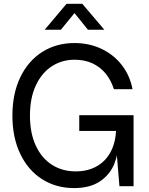

<svg xmlns="http://www.w3.org/2000/svg" viewBox="-20 -959 767 989"><path d="M43.9 -363.3Q43.9 -476.6 84.7 -561.3Q125.5 -646 198 -691.7Q270.5 -737.3 363.8 -737.3Q439.5 -737.3 502.9 -707.3Q566.4 -677.2 607.9 -623.3Q649.4 -569.3 662.6 -499.5H566.9Q551.8 -546.4 523.7 -580.6Q495.6 -614.7 455.3 -633.1Q415 -651.4 364.3 -651.4Q299.3 -651.4 247.1 -617.7Q194.8 -584 164.6 -519Q134.3 -454.1 134.3 -363.3Q134.3 -272.9 164.8 -208Q195.3 -143.1 248.5 -109.6Q301.8 -76.2 369.6 -76.2Q433.6 -76.2 480.7 -103.8Q527.8 -131.3 553 -182.6Q578.1 -233.9 578.1 -303.2H590.8V-235.4Q590.8 -170.4 568.8 -115.2Q546.9 -60.1 495.4 -25.1Q443.8 9.8 361.3 9.8Q269 9.8 197 -35.9Q125 -81.5 84.5 -166Q43.9 -250.5 43.9 -363.3ZM580.1 -182.1V-284.7H388.2V-365.7H668V0H595.2ZM210.4 -805.7V-806.2L322.8 -939.5H403.8L517.1 -806.2V-805.7H433.1L363.8 -891.6L293.5 -805.7Z"/></svg>

Font: Intratopia Thin
Style: Regular
Weight: 100
Designer: Rasmus Andersson
Foundry: rsms
Version: Version 3.000;Glyphs 3.2.3 (3260)